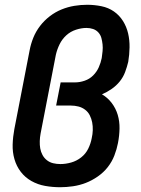

<svg xmlns="http://www.w3.org/2000/svg" viewBox="-20 -772 590 804"><path d="M232 12Q200 12 169 6.5Q138 1 111.5 -14Q85 -29 67 -52.5Q49 -76 40.5 -105.5Q32 -135 33 -167Q34 -199 40 -231L104 -561Q109 -588 119.5 -614Q130 -640 147.5 -663Q165 -686 188.5 -704Q212 -722 238 -732.5Q264 -743 291 -747.5Q318 -752 345 -752Q375 -752 404.5 -746Q434 -740 457 -724Q480 -708 495 -684Q510 -660 516.5 -632Q523 -604 522.5 -573.5Q522 -543 517 -513Q512 -492 504 -470.5Q496 -449 481.5 -431Q467 -413 447.5 -399.5Q428 -386 407 -377Q431 -363 448 -340.5Q465 -318 473 -291Q481 -264 480.5 -234Q480 -204 474 -173Q469 -147 459 -121Q449 -95 431.5 -72.5Q414 -50 389.5 -33Q365 -16 339 -6Q313 4 285.5 8Q258 12 232 12ZM233 -85Q255 -85 278 -91.5Q301 -98 320 -113Q339 -128 349.5 -149.5Q360 -171 364 -193Q368 -210 368.5 -227Q369 -244 366 -259.5Q363 -275 356 -289Q349 -303 336.5 -312.5Q324 -322 308.5 -326Q293 -330 276 -330H215L234 -427H295Q314 -427 334.5 -434Q355 -441 370 -456Q385 -471 393.5 -490Q402 -509 406 -529Q408 -543 409.5 -557.5Q411 -572 409.5 -586Q408 -600 404.5 -613Q401 -626 392 -636Q383 -646 370 -650.5Q357 -655 342 -655Q321 -655 298 -647.5Q275 -640 257.5 -624Q240 -608 229.5 -586.5Q219 -565 214 -543L150 -213Q147 -197 146.5 -181Q146 -165 148.5 -150.5Q151 -136 158 -123Q165 -110 176.5 -101Q188 -92 202.5 -88.5Q217 -85 233 -85Z"/></svg>

Font: Lode Term
Style: Bold Italic
Weight: 700
Italic angle: -11°
Monospace: yes
Designer: Belleve Invis
Foundry: Belleve Invis
Version: Version 29.2.0